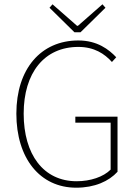

<svg xmlns="http://www.w3.org/2000/svg" viewBox="-20 -860 640 892"><path d="M334 12C420 12 486 -18 526 -62V-318H330V-290H494V-72C460 -38 400 -18 336 -18C182 -18 90 -142 90 -332C90 -522 186 -642 344 -642C418 -642 466 -610 500 -572L520 -594C486 -630 432 -672 344 -672C170 -672 56 -540 56 -332C56 -124 166 12 334 12ZM326 -710H354L470 -824L456 -840L342 -740H338L224 -840L210 -824Z"/></svg>

Font: Source Sans Pro ExtraLight
Style: Regular
Weight: 200
Designer: Paul D. Hunt
Foundry: Adobe Systems Incorporated
Version: Version 3.006;hotconv 1.0.111;makeotfexe 2.5.65597